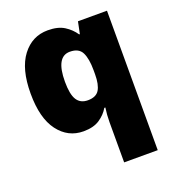

<svg xmlns="http://www.w3.org/2000/svg" viewBox="-144 -674 930 1026"><g transform="rotate(-20 321.5 -161.5)"><path d="M386 11Q386 -30 392 -70H386Q367 -37 332 -13.5Q297 10 240 10Q152 10 97 -63Q42 -136 42 -276Q42 -416 98 -489.5Q154 -563 243 -563Q301 -563 336.5 -540.5Q372 -518 394 -485H398L412 -553H577V240H386ZM318 -138Q365 -138 383 -167.5Q401 -197 401 -256V-279Q401 -344 383.5 -379.5Q366 -415 315 -415Q236 -415 236 -273Q236 -201 256 -169.5Q276 -138 318 -138Z"/></g></svg>

Font: Noto Kufi Arabic Black
Style: Regular
Weight: 900
Designer: Monotype Design Team, David Williams, Khaled Hosny
Foundry: Google LLC
Version: Version 2.109; ttfautohint (v1.8.4.7-5d5b)